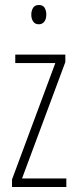

<svg xmlns="http://www.w3.org/2000/svg" viewBox="-20 -747 307 767"><path d="M245 0H28V-30L201 -495H41V-529H241V-499L68 -34H245ZM135 -727Q152 -727 158.5 -715.5Q165 -704 165 -689Q165 -671 157 -660.5Q149 -650 135 -650Q120 -650 112.5 -661Q105 -672 105 -688Q105 -704 112 -715.5Q119 -727 135 -727Z"/></svg>

Font: Noto Sans Gujarati UI ExtraCondensed ExtraLight
Style: Regular
Weight: 200
Width: 2
Designer: Jelle Bosma - Monotype Design Team, Universal Thirst
Foundry: Monotype Imaging Inc.
Version: Version 2.106; ttfautohint (v1.8.4.7-5d5b)